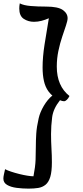

<svg xmlns="http://www.w3.org/2000/svg" viewBox="-80 -990 492 1136"><path d="M89 126Q53 126 18.5 121.5Q-16 117 -38 104Q-60 91 -60 67Q-60 56 -57 43Q-54 30 -50 11Q-37 18 -14.5 25.5Q8 33 34 39.5Q60 46 82.5 49.5Q105 53 118 53Q129 -3 130.5 -44Q132 -85 132 -122Q132 -159 134.5 -199Q137 -239 149 -291Q157 -326 179 -363.5Q201 -401 230 -425Q223 -430 217.5 -436.5Q212 -443 207 -449Q188 -475 180 -510.5Q172 -546 172 -591Q172 -652 183.5 -726Q195 -800 209 -882Q189 -873 166.5 -867Q144 -861 121 -861Q87 -861 60.5 -878.5Q34 -896 34 -940Q34 -954 37 -970Q60 -958 101.5 -954.5Q143 -951 193 -951Q263 -951 291.5 -931Q320 -911 320 -882Q320 -868 310.5 -839.5Q301 -811 288 -772.5Q275 -734 265.5 -689Q256 -644 256 -596Q256 -481 331 -422Q325 -409 316 -400Q307 -391 299 -391Q289 -391 275 -397Q235 -347 228.5 -296Q222 -245 222 -197Q222 -154 224.5 -111.5Q227 -69 227 -30Q227 25 217.5 56.5Q208 88 189.5 103Q171 118 146 122Q121 126 89 126Z"/></svg>

Font: Paprika
Style: Regular
Weight: 400
Designer: Eduardo Rodriguez Tunni
Foundry: Eduardo Rodriguez Tunni
Version: Version 1.010; ttfautohint (v1.8.3)